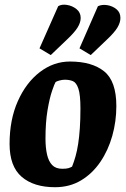

<svg xmlns="http://www.w3.org/2000/svg" viewBox="-20 -770 526 802"><path d="M210 12Q121 12 70.5 -31.5Q20 -75 20 -169Q20 -270 54.5 -347.5Q89 -425 146.5 -469Q204 -513 272 -513Q364 -513 415 -472Q466 -431 466 -327Q466 -263 449 -202.5Q432 -142 399 -93.5Q366 -45 318.5 -16.5Q271 12 210 12ZM240 -65Q257 -65 265.5 -67.5Q274 -70 281 -74Q289 -94 295.5 -117Q302 -140 306.5 -169Q311 -198 313.5 -234.5Q316 -271 316 -317Q316 -374 307.5 -399.5Q299 -425 284.5 -431Q270 -437 251 -437Q240 -437 227.5 -433.5Q215 -430 212 -427Q208 -421 197.5 -390.5Q187 -360 178.5 -309.5Q170 -259 170 -191Q170 -153 176.5 -124.5Q183 -96 198 -80.5Q213 -65 240 -65ZM359 -540 312 -568 389 -744Q406 -752 428 -748.5Q450 -745 466.5 -731.5Q483 -718 483 -695Q483 -676 470.5 -655Q458 -634 426 -604ZM192 -540 145 -568 223 -744Q237 -753 259.5 -749.5Q282 -746 299.5 -732Q317 -718 317 -695Q317 -676 304 -655Q291 -634 259 -604Z"/></svg>

Font: Faustina Light ExtraBold
Style: Italic
Weight: 800
Italic angle: -8°
Version: Version 1.200